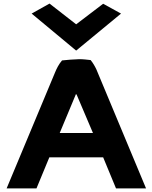

<svg xmlns="http://www.w3.org/2000/svg" viewBox="-20 -1044 852 1074"><path d="M157 -968 406 -761 657 -968 557 -1023 406 -908 257 -1024ZM797 10 519 -656C510 -675 500 -692 487 -708C467 -710 447 -713 424 -713C388 -712 357 -709 327 -706C309 -685 297 -661 288 -639L17 10H184L256 -164H557L629 10ZM314 -300 405 -518 409 -514 500 -300Z"/></svg>

Font: Bluebird
Style: SfBdExt
Weight: 700
Designer: Jasper
Foundry: Cannot Into Space Fonts
Version: Version 0.98